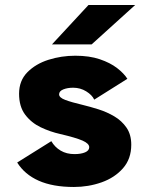

<svg xmlns="http://www.w3.org/2000/svg" viewBox="-20 -734 590 765"><path d="M274.5 11Q190.5 11 134.2 -14Q78 -39 48.5 -86.5L184.5 -171.5Q198.5 -147.5 221.8 -133.8Q245 -120 277 -120Q302.5 -120 319 -127Q335.5 -134 335.5 -147.5Q335.5 -162 308.8 -173.8Q282 -185.5 220 -200Q179.5 -209 142 -227Q104.5 -245 80.2 -277.2Q56 -309.5 56 -360.5Q56 -412.5 89 -446Q122 -479.5 173.2 -495.8Q224.5 -512 280 -512Q336 -512 377.5 -498Q419 -484 446.5 -462.8Q474 -441.5 487.5 -420L355.5 -337Q347 -355.5 323.5 -370Q300 -384.5 271.5 -384.5Q249 -384.5 232.2 -377.8Q215.5 -371 215.5 -358Q215.5 -345 240.2 -335.8Q265 -326.5 309.5 -316Q338.5 -309 372 -298.5Q405.5 -288 435.2 -270.5Q465 -253 484 -225.5Q503 -198 503 -157.5Q503 -101 470 -63.5Q437 -26 384.8 -7.5Q332.5 11 274.5 11ZM345 -557H187L332.5 -714H518.5Z"/></svg>

Font: Trispace SemiCondensed ExtraBold
Style: Regular
Weight: 800
Width: 4
Designer: Tyler Finck
Foundry: Etcetera Type Company
Version: Version 1.210; ttfautohint (v1.8.3)